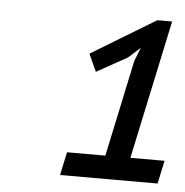

<svg xmlns="http://www.w3.org/2000/svg" viewBox="-40 -846 485 504"><g transform="rotate(5 203.0 -593.5)"><path d="M149 -441H250L304 -695L318 -731L287 -703L206 -658L185 -704L355 -807H394L316 -441H406L393 -380H136Z"/></g></svg>

Font: PT Sans
Style: Italic
Weight: 400
Italic angle: -12°
Designer: A.Korolkova, O.Umpeleva, V.Yefimov
Foundry: ParaType Ltd
Version: Version 2.003W OFL